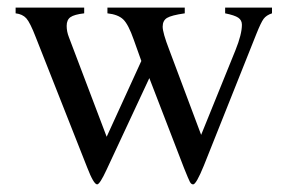

<svg xmlns="http://www.w3.org/2000/svg" viewBox="-20 -470 762 504"><path d="M694 -450V-435Q679 -430 672 -420.5Q665 -411 653 -381L515 -35Q495 14 487 14Q482 14 478.5 7.5Q475 1 463 -29L372 -265L260 -25Q242 14 235 14Q226 14 209 -30L74 -372Q59 -411 49 -422Q39 -433 21 -435V-450H201V-435Q175 -432 165 -425Q155 -418 155 -402Q155 -387 161 -372L260 -111L351 -310L331 -366Q317 -406 303.5 -419Q290 -432 262 -435V-450H465V-435Q430 -430 418.5 -423Q407 -416 407 -400Q407 -384 424 -340L508 -116L598 -338Q615 -380 615 -405Q615 -417 605.5 -423.5Q596 -430 571 -435V-450Z"/></svg>

Font: STIX MathJax Main
Style: Regular
Weight: 400
Designer: MicroPress Inc., with final additions and corrections provided by Coen Hoffman, Elsevier (retired)
Version: Version 1.1.1